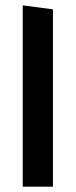

<svg xmlns="http://www.w3.org/2000/svg" viewBox="-20 -698 283 718"><path d="M65 -678V0H178V-663Z"/></svg>

Font: All Genders v4
Style: Regular
Weight: 400
Designer: Rassam Alawdi
Foundry: Rassam Art
Version: Version 3.100;FEAKit 1.0